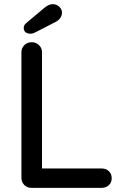

<svg xmlns="http://www.w3.org/2000/svg" viewBox="-20 -903 590 923"><path d="M517 -46Q517 -26 503.5 -13Q490 0 469 0H131Q110 0 96.5 -14Q83 -28 83 -48V-652Q83 -672 97 -686Q111 -700 133 -700Q153 -700 167.5 -686Q182 -672 182 -652V-93H469Q490 -93 503.5 -80Q517 -67 517 -46ZM94 -769Q94 -782 106 -792L194 -866Q215 -883 234 -883Q251 -883 264.5 -871Q278 -859 278 -842Q278 -829 270 -817Q262 -805 248 -798L149 -747Q137 -741 126 -741Q111 -741 102.5 -748.5Q94 -756 94 -769Z"/></svg>

Font: Quicksand Medium
Style: Regular
Weight: 500
Designer: Andrew Paglinawan
Foundry: Andrew Paglinawan
Version: Version 3.000